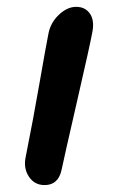

<svg xmlns="http://www.w3.org/2000/svg" viewBox="-20 -534 331 555"><path d="M108.9 1Q79.6 1 63.5 -23.4Q47.4 -47.9 54.2 -80.1Q76.7 -192.4 94.7 -296.6Q112.8 -400.9 120.1 -437Q126 -468.3 150.1 -491.2Q174.3 -514.2 200.2 -514.2Q226.1 -514.2 239.7 -494.9Q253.4 -475.6 247.1 -441.9Q239.7 -401.9 202.1 -238.5Q164.6 -75.2 158.2 -43.9Q148.9 1 108.9 1Z"/></svg>

Font: Shantell Sans Bouncy
Style: Italic
Weight: 500
Italic angle: -11.31°
Designer: Stephen Nixon, Anya Danilova, Shantell Martin
Foundry: Arrow Type
Version: Version 1.006;[9816181b4]